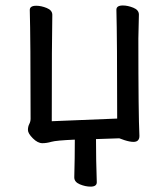

<svg xmlns="http://www.w3.org/2000/svg" viewBox="-20 -509 617 708"><path d="M314 179.2Q294.9 179.2 274.4 170.7Q253.9 162.1 253.9 145Q255.9 71.8 255.9 5.9Q187 8.8 169.4 13.9Q151.9 19 136.2 19Q119.1 19 101.1 1Q83 -17.1 83 -29.8Q83 -42 87.9 -51.5Q92.8 -61 92.8 -70.8Q92.8 -366.2 89.8 -472.2Q89.8 -487.8 113.8 -487.8Q131.8 -487.8 152.3 -479.5Q172.9 -471.2 172.9 -454.1Q170.9 -366.2 170.9 -62L412.1 -71.8Q412.1 -367.2 409.2 -473.1Q409.2 -488.8 433.1 -488.8Q451.2 -488.8 471.7 -480.5Q492.2 -472.2 492.2 -455.1L490.2 -367.2Q490.2 -86.9 494.1 -7.8Q494.1 14.2 472.2 14.2Q459 14.2 439 7.8L419.9 1L334 3.9Q334 80.1 336.9 163.1Q336.9 179.2 314 179.2Z"/></svg>

Font: LXGW WenKai Screen
Style: Regular
Weight: 400
Designer: LXGW / Fontworks Inc.
Foundry: LXGW / Fontworks Inc.
Version: Version 1.510;January 18,2025